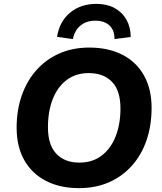

<svg xmlns="http://www.w3.org/2000/svg" viewBox="-20 -962 836 993"><path d="M388 11Q291 11 218.5 -26Q146 -63 106 -133Q66 -203 66 -302Q66 -392 92.5 -468Q119 -544 168.5 -599.5Q218 -655 287 -685.5Q356 -716 442 -716Q540 -716 612.5 -679Q685 -642 724.5 -572Q764 -502 764 -404Q764 -313 738 -237Q712 -161 662.5 -105.5Q613 -50 544 -19.5Q475 11 388 11ZM391 -121Q458 -121 505.5 -157Q553 -193 578 -256.5Q603 -320 603 -401Q603 -494 559 -539Q515 -584 439 -584Q372 -584 325 -548.5Q278 -513 253 -450Q228 -387 228 -304Q228 -212 271.5 -166.5Q315 -121 391 -121ZM357 -760 275 -771Q287 -850 342 -896Q397 -942 479 -942Q533 -942 572.5 -920.5Q612 -899 634 -860Q656 -821 656 -771L572 -760Q573 -805 546.5 -830Q520 -855 473 -855Q427 -855 396.5 -830Q366 -805 357 -760Z"/></svg>

Font: Nunito Sans 12pt ExtraBold
Style: Italic
Weight: 800
Italic angle: -9°
Designer: Vernon Adams
Foundry: Vernon Adams
Version: Version 3.101;gftools[0.9.27]